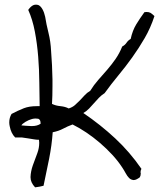

<svg xmlns="http://www.w3.org/2000/svg" viewBox="-20 -722 680 820"><path d="M639.6 -653.3Q623 -602.5 598.1 -559.6Q573.2 -516.6 544.9 -477.1Q516.6 -437.5 485.8 -400.4Q455.1 -363.3 426.8 -324.2Q413.1 -315.4 402.3 -304.2Q391.6 -293 381.3 -281.2Q371.1 -269.5 360.4 -258.3Q349.6 -247.1 335.9 -239.3Q409.2 -189.5 471.7 -131.3Q534.2 -73.2 584 -1Q580.1 5.9 580.1 14.6Q580.1 15.6 581.1 16.6V19.5Q581.1 28.3 577.1 35.2Q561.5 46.9 551.8 46.9H549.8Q539.1 45.9 531.2 38.1Q523.4 30.3 516.6 17.6Q509.8 4.9 502 -6.8Q483.4 -35.2 459 -61.5Q434.6 -87.9 406.7 -111.8Q378.9 -135.7 349.1 -155.8Q319.3 -175.8 290 -190.4Q268.6 -182.6 249.5 -172.4Q230.5 -162.1 205.1 -157.2Q201.2 -101.6 189.9 -44.4Q178.7 12.7 166 71.3Q157.2 73.2 148.9 75.2Q140.6 77.1 129.9 78.1Q110.4 57.6 110.4 35.2V33.2Q111.3 9.8 120.1 -15.6Q128.9 -41 139.6 -68.4Q147.5 -89.8 147.5 -112.3Q147.5 -118.2 146.5 -125Q135.7 -125 124.5 -127Q113.3 -128.9 100.6 -130.9Q87.9 -132.8 74.2 -134.8H44.9Q27.3 -152.3 21.5 -182.6Q19.5 -191.4 19.5 -199.2Q19.5 -218.8 29.3 -235.4Q54.7 -249 82 -259.8Q104.5 -268.6 136.7 -268.6H149.4Q148.4 -315.4 147.9 -370.1Q147.5 -424.8 143.1 -480Q138.7 -535.2 128.9 -586.9Q119.1 -638.7 100.6 -679.7Q111.3 -695.3 123 -700.2Q127.9 -702.1 133.8 -702.1Q138.7 -702.1 144.5 -700.2Q154.3 -695.3 161.6 -682.1Q168.9 -668.9 172.9 -650.4Q177.7 -619.1 187 -582Q196.3 -544.9 198.2 -503.9Q203.1 -443.4 204.1 -382.8V-353.5Q204.1 -311.5 202.1 -278.3Q217.8 -270.5 238.3 -268.6Q258.8 -266.6 273.4 -258.8Q289.1 -263.7 300.3 -273.4Q311.5 -283.2 321.8 -293.9Q332 -304.7 341.8 -315.4Q351.6 -326.2 365.2 -334Q380.9 -359.4 399.9 -380.9Q418.9 -402.3 438 -424.3Q457 -446.3 473.6 -470.2Q490.2 -494.1 502 -523.4Q513.7 -529.3 520.5 -539.6Q527.3 -549.8 538.1 -555.7Q545.9 -591.8 562 -618.2Q578.1 -644.5 596.7 -669.9Q601.6 -670.9 605.5 -670.9Q616.2 -670.9 623 -667Q631.8 -661.1 639.6 -653.3ZM153.3 -193.4V-196.3Q153.3 -210.9 143.6 -214.8Q137.7 -215.8 131.8 -215.8Q125 -215.8 117.2 -213.9Q102.5 -210 88.9 -201.7Q75.2 -193.4 71.3 -186.5Q88.9 -184.6 113.3 -183.6H117.2Q138.7 -183.6 153.3 -193.4Z"/></svg>

Font: Crafty Girls
Style: Regular
Weight: 400
Designer: Crystal Kluge
Foundry: Font Diner, Inc DBA Tart Workshop
Version: Version 1.000